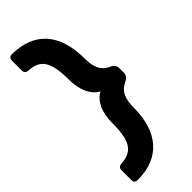

<svg xmlns="http://www.w3.org/2000/svg" viewBox="-298 -813 1008 1008"><g transform="rotate(-45 205.5 -309.0)"><path d="M52 -776Q111 -775 157.5 -757Q204 -739 236.5 -703Q269 -667 286 -613Q303 -559 303 -487Q303 -442 316 -413.5Q329 -385 358 -369L369 -364Q396 -350 396 -325V-292Q396 -267 369 -253L357 -247Q329 -232 316 -203Q303 -174 303 -131Q303 -58 286 -4.5Q269 49 236.5 85Q204 121 157.5 139.5Q111 158 53 158H47Q37 158 31 152Q25 146 25 136V59Q25 50 31 44Q37 38 45 37H49Q93 34 118.5 15.5Q144 -3 155 -43Q166 -83 166 -146Q166 -209 186 -250.5Q206 -292 240 -309Q218 -320 201 -343Q184 -366 175 -398.5Q166 -431 166 -471Q166 -535 155 -574.5Q144 -614 119 -633Q94 -652 50 -654L45 -655Q37 -655 31 -661Q25 -667 25 -677V-754Q25 -763 31 -769.5Q37 -776 47 -776Z"/></g></svg>

Font: Rubik SemiBold
Style: Regular
Weight: 600
Designer: Hubert and Fischer
Foundry: Hubert and Fischer
Version: Version 2.300;gftools[0.9.30]